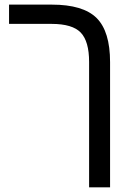

<svg xmlns="http://www.w3.org/2000/svg" viewBox="-20 -619 574 827"><path d="M454.1 188H363.8V-352.1Q363.8 -440.9 327.9 -478.5Q292 -516.1 202.1 -516.1H19V-599.1H203.1Q337.9 -599.1 396 -541.5Q454.1 -483.9 454.1 -351.1Z"/></svg>

Font: Liberation Sans
Style: Regular
Weight: 400
Designer: Steve Matteson
Foundry: Ascender Corporation
Version: Version 2.00.1